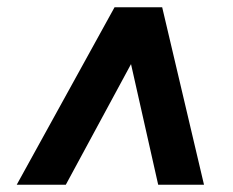

<svg xmlns="http://www.w3.org/2000/svg" viewBox="-20 -648 640 528"><path d="M26 -140 295 -628H426L541 -140H415L315 -584H401L161 -140Z"/></svg>

Font: Nunito Sans 12pt Black
Style: Italic
Weight: 900
Italic angle: -9°
Designer: Vernon Adams
Foundry: Vernon Adams
Version: Version 3.101;gftools[0.9.27]